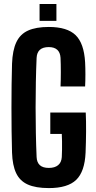

<svg xmlns="http://www.w3.org/2000/svg" viewBox="-20 -946 490 975"><path d="M228.1 9.1Q161.2 9.1 120.9 -9.1Q80.6 -27.3 61.9 -67Q43.2 -106.7 41.1 -171.1Q39.6 -221.1 38.9 -279.3Q38.2 -337.5 38.2 -398Q38.2 -458.4 38.9 -516Q39.6 -573.7 41.1 -622.6Q43.6 -690.3 62.8 -731.3Q82 -772.4 122.2 -790.7Q162.3 -809.1 227.8 -809.1Q321.1 -809.1 363.9 -767.6Q406.7 -726 412.2 -629.8Q413.7 -602.1 413.7 -568.6Q413.7 -535 412.2 -506.8H287.4Q288.9 -538.6 288.9 -579.8Q288.9 -621 287.4 -652.3Q285.9 -679.3 270.8 -693.1Q255.7 -706.9 227.8 -706.9Q197.8 -706.9 182.5 -693.1Q167.3 -679.3 165.9 -652.3Q163.3 -593.9 162.1 -530Q160.8 -466.1 160.8 -400.4Q160.8 -334.8 162.1 -271Q163.3 -207.1 165.9 -148.5Q167.1 -121.2 182.4 -107.2Q197.6 -93.3 228.1 -93.3Q258 -93.3 275 -107.2Q292.1 -121.2 293.8 -148.5Q294.7 -164.7 295 -186Q295.2 -207.3 295 -228.6Q294.7 -249.9 293.8 -266H235.4V-374.7H415.4Q417.5 -331.4 417.1 -277.9Q416.7 -224.3 414.6 -171.1Q410.3 -74.5 367 -32.7Q323.7 9.1 228.1 9.1ZM180.9 -840V-925.7H266.5V-840Z"/></svg>

Font: Big Shoulders Display SC Thin
Style: Regular
Weight: 100
Designer: Patric King
Foundry: XO Type Co
Version: Version 2.002